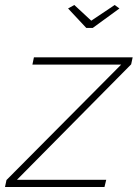

<svg xmlns="http://www.w3.org/2000/svg" viewBox="-56 -750 552 770"><path d="M217 -716 242 -730 310 -667 404 -730 423 -716 316 -638H290ZM-30 -28 430 -491H74L80 -520H476L470 -492L12 -29H370L363 0H-36Z"/></svg>

Font: Raleway-v4020 ExtraLight
Style: Italic
Weight: 275
Italic angle: -12°
Designer: Matt McInerney, Pablo Impallari, Rodrigo Fuenzalida
Foundry: Matt McInerney, Pablo Impallari, Rodrigo Fuenzalida
Version: Version 4.020;PS 004.020;hotconv 1.0.88;makeotf.lib2.5.64775